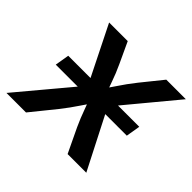

<svg xmlns="http://www.w3.org/2000/svg" viewBox="-154 -697 851 851"><g transform="rotate(45 272.0 -271.0)"><path d="M46.9 -243.2 58.1 -310.1H503.4L492.2 -243.2ZM-19 0 248 -318.8 233.9 -237.8 82 -542.5H198.7L244.6 -443.8Q263.2 -403.8 275.9 -366.9Q288.6 -330.1 302.7 -295.9H254.4Q280.8 -330.1 304.9 -366.9Q329.1 -403.8 360.8 -443.8L440.4 -542.5H563L308.1 -235.4L320.8 -314L481.4 0H364.3L309.6 -114.7Q291.5 -154.3 278.8 -190.2Q266.1 -226.1 251.5 -259.3H299.8Q274.9 -226.1 251.2 -190.2Q227.5 -154.3 196.3 -114.7L103.5 0Z"/></g></svg>

Font: Inter 16pt Medium
Style: Italic
Weight: 500
Italic angle: -9.3988°
Version: Version 4.001;git-66647c0bb